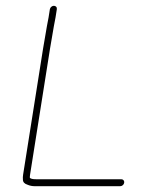

<svg xmlns="http://www.w3.org/2000/svg" viewBox="-20 -663 492 662"><path d="M128.6 -496 59.7 -61C58.7 -55 58.5 -49.3 59 -44C58.9 -35.3 64.3 -29.3 75.1 -26C82.6 -22.7 91 -21 100.3 -21H394.3C397.7 -21 400.7 -22.2 403.4 -24.5C406.1 -26.8 407.7 -29.7 408.2 -33C408.8 -36.3 408 -39.2 406.1 -41.5C404.1 -43.8 401.5 -45 398.1 -45H104.1C92.8 -45 85.7 -46.7 82.9 -50C82.8 -53.3 83 -57 83.7 -61L152.6 -496L165.6 -572C168.3 -584.7 170.2 -595 171.5 -603L175.9 -631C176.5 -634.3 175.8 -637.2 173.8 -639.5C171.8 -641.8 169.2 -643 165.8 -643C162.5 -643 159.5 -641.8 156.8 -639.5C154.1 -637.2 152.5 -634.3 151.9 -631L147.5 -603C146.2 -595 144.3 -585 141.8 -573Z"/></svg>

Font: Proton
Style: SeBdIt
Weight: 500
Version: Version 1.017